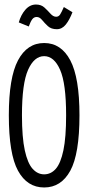

<svg xmlns="http://www.w3.org/2000/svg" viewBox="-20 -817 390 848"><path d="M175 11Q100 11 59.5 -63Q19 -137 19 -308Q19 -474 59.5 -550.5Q100 -627 175 -627Q250 -627 290.5 -550.5Q331 -474 331 -308Q331 -137 290.5 -63Q250 11 175 11ZM175 -47Q205 -47 226.5 -71.5Q248 -96 260 -153Q272 -210 272 -308Q272 -448 245.5 -508.5Q219 -569 175 -569Q131 -569 104 -508.5Q77 -448 77 -308Q77 -210 89.5 -153Q102 -96 124 -71.5Q146 -47 175 -47ZM262 -786 300 -763Q287 -729 270.5 -708.5Q254 -688 231 -688Q206 -688 191.5 -701.5Q177 -715 166 -728.5Q155 -742 142 -742Q130 -742 122.5 -732Q115 -722 107 -700L63 -718Q72 -751 92 -774Q112 -797 139 -797Q162 -797 176.5 -783.5Q191 -770 203 -756.5Q215 -743 228 -743Q239 -743 245.5 -753Q252 -763 262 -786Z"/></svg>

Font: Inconsolata ExtraCondensed
Style: Regular
Weight: 400
Width: 2
Monospace: yes
Designer: Raph Levien, Cyreal, Brenton Simpson
Foundry: Raph Levien, Cyreal, Google
Version: Version 3.001; ttfautohint (v1.8.2.53-6de2)